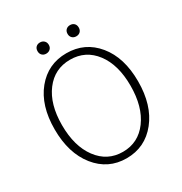

<svg xmlns="http://www.w3.org/2000/svg" viewBox="-186 -934 1024 1082"><g transform="rotate(-30 326.0 -393.0)"><path d="M55.2 -332Q55.2 -486.3 130.6 -578.6Q206.1 -670.9 326.2 -670.9Q446.8 -670.9 522.5 -578.6Q598.1 -486.3 598.1 -332Q598.1 -176.8 522.5 -82.3Q446.8 12.2 326.2 12.2Q206.5 12.2 130.9 -82.3Q55.2 -176.8 55.2 -332ZM103 -332Q103 -194.8 164.3 -112.3Q225.6 -29.8 326.2 -29.8Q426.8 -29.8 487.8 -112.3Q548.8 -194.8 548.8 -332Q548.8 -467.8 488 -548.3Q427.2 -628.9 326.2 -628.9Q225.1 -628.9 164.1 -548.3Q103 -467.8 103 -332ZM191.9 -761.2Q191.9 -778.3 201.9 -788.1Q211.9 -797.9 228 -797.9Q244.1 -797.9 254.6 -787.8Q265.1 -777.8 265.1 -761.2Q265.1 -745.1 254.6 -735.1Q244.1 -725.1 228 -725.1Q211.9 -725.1 201.9 -735.1Q191.9 -745.1 191.9 -761.2ZM387.2 -761.2Q387.2 -778.3 397.5 -788.1Q407.7 -797.9 423.8 -797.9Q439.9 -797.9 450 -788.1Q460 -778.3 460 -761.2Q460 -745.1 450 -735.1Q439.9 -725.1 423.8 -725.1Q407.7 -725.1 397.5 -735.1Q387.2 -745.1 387.2 -761.2Z"/></g></svg>

Font: Source Sans Pro Light
Style: Regular
Weight: 300
Designer: Paul D. Hunt
Foundry: Adobe Systems Incorporated
Version: Version 2.020;PS 2.0;hotconv 1.0.86;makeotf.lib2.5.63406